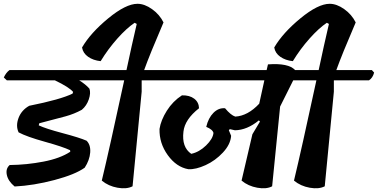

<svg xmlns="http://www.w3.org/2000/svg" viewBox="-30 -992 1990 1011"><path d="M640 -623 652 -610Q645 -582 625 -569H387Q421 -548 441 -525Q449 -502 437.5 -468.5Q426 -435 401 -414Q361 -392 315.5 -379.5Q270 -367 232 -357.5Q194 -348 177 -343L174 -332Q209 -315 299.5 -291Q390 -267 426 -251Q448 -229 445 -189Q442 -149 416 -109Q366 -73 256.5 -44Q147 -15 47 -10Q13 -38 6 -71Q-1 -104 21 -123Q111 -124 199 -141Q287 -158 340 -193L339 -201Q302 -219 206.5 -245.5Q111 -272 68 -295Q52 -329 67.5 -370.5Q83 -412 124 -435Q289 -468 352 -499L355 -508Q334 -533 259 -569H6L-10 -584Q2 -610 20 -623Z M716 -569V-509L668 -11Q637 5 589 -3.5Q541 -12 506 -41Q545 -203 624 -569H503L488 -584Q498 -610 518 -623H636Q664 -755 690 -866L679 -872Q637 -844 588 -789Q539 -734 500 -670Q461 -674 434 -693Q407 -712 402 -742Q447 -819 540 -895.5Q633 -972 694 -972Q731 -972 770.5 -944Q810 -916 831 -874Q758 -704 729 -623H916L928 -610Q921 -582 901 -569Z M1652 -623 1664 -610Q1657 -582 1637 -569H1514L1445 -431L1403 -11Q1373 5 1325 -3.5Q1277 -12 1242 -41L1299 -285L1339 -352L1333 -358Q1271 -307 1207 -306L1180 -312L1175 -306L1187 -277Q1184 -232 1144 -189Q1104 -146 1052.5 -122.5Q1001 -99 962 -101Q899 -112 853.5 -175Q808 -238 810 -313Q817 -359 848.5 -409Q880 -459 928 -490Q968 -491 992.5 -472.5Q1017 -454 1018 -422Q943 -363 936 -299Q926 -217 977 -182Q1019 -191 1055 -226Q1091 -261 1094 -292Q1090 -310 1056 -324Q1067 -371 1094 -398Q1121 -425 1155 -422Q1186 -385 1209 -378Q1275 -382 1335 -446L1362 -569H776L761 -584Q774 -611 791 -623H1374L1381 -653Q1489 -661 1524 -623Z M1728 -569V-509L1680 -11Q1649 5 1601 -3.5Q1553 -12 1518 -41Q1557 -203 1636 -569H1515L1500 -584Q1510 -610 1530 -623H1648Q1676 -755 1702 -866L1691 -872Q1649 -844 1600 -789Q1551 -734 1512 -670Q1473 -674 1446 -693Q1419 -712 1414 -742Q1459 -819 1552 -895.5Q1645 -972 1706 -972Q1743 -972 1782.5 -944Q1822 -916 1843 -874Q1770 -704 1741 -623H1928L1940 -610Q1933 -582 1913 -569Z"/></svg>

Font: Tillana SemiBold
Style: Regular
Weight: 600
Designer: Lipi Raval (Devanagari, Latin), Jonny Pinhorn (Latin)
Foundry: Indian Type Foundry
Version: Version 2.003;PS 1.0;hotconv 1.0.79;makeotf.lib2.5.61930; tt